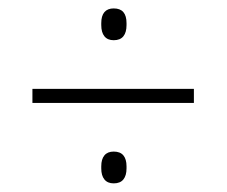

<svg xmlns="http://www.w3.org/2000/svg" viewBox="-20 -540 538 456"><path d="M57 -295.5V-329H440.5V-295.5ZM250 -104.5Q235.5 -104.5 228 -113.8Q220.5 -123 220.5 -140V-145Q220.5 -162 228 -171Q235.5 -180 250 -180Q265.5 -180 273 -171Q280.5 -162 280.5 -145V-140Q280.5 -123 273 -113.8Q265.5 -104.5 250 -104.5ZM250 -444.5Q235.5 -444.5 228 -453.8Q220.5 -463 220.5 -480.5V-485Q220.5 -502.5 228 -511.2Q235.5 -520 250 -520Q265.5 -520 273 -511.2Q280.5 -502.5 280.5 -485V-480.5Q280.5 -463 273 -453.8Q265.5 -444.5 250 -444.5Z"/></svg>

Font: Anek Telugu Medium ExtraLight
Style: Regular
Weight: 250
Version: Version 1.003